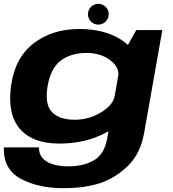

<svg xmlns="http://www.w3.org/2000/svg" viewBox="-25 -746 906 1003"><path d="M304.5 237Q418 237 498 210.5Q578 184 643.2 120.5Q708.5 57 728 -51.5L823 -589H687L611 -454L535.5 -26Q521 59.5 466 91.2Q411 123 332.5 123Q285.5 123 250.2 112Q215 101 196.5 79Q178 57 178.5 24H-5Q-8.5 138.5 83.2 187.8Q175 237 304.5 237ZM285.5 4Q421.5 4 526.2 -52Q631 -108 639.5 -158L574 -245Q566 -197.5 503 -159Q440 -120.5 365 -120.5Q285 -120.5 246.5 -160.5Q208 -200.5 223.5 -295Q239.5 -390 293 -429.8Q346.5 -469.5 426.5 -469.5Q501.5 -469.5 551 -431.2Q600.5 -393 592.5 -346L687 -429Q696 -479 610 -536.8Q524 -594.5 388 -594.5Q248 -594.5 150.2 -519.2Q52.5 -444 32.5 -296Q13 -149 79.2 -72.5Q145.5 4 285.5 4ZM488 -617.5Q511 -617.5 527 -633.5Q543 -649.5 543 -672Q543 -694 527 -710Q511 -726 489 -726Q466.5 -726 450.5 -710Q434.5 -694 434.5 -672Q434.5 -649.5 450.2 -633.5Q466 -617.5 488 -617.5Z"/></svg>

Font: Anybody Expanded
Style: Bold Italic
Weight: 700
Width: 7
Italic angle: -10°
Version: Version 1.113;gftools[0.9.25]